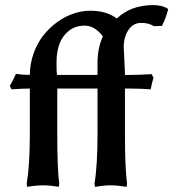

<svg xmlns="http://www.w3.org/2000/svg" viewBox="-20 -722 675 748"><path d="M42 -434.1Q68.8 -430.2 96.2 -430.2Q96.7 -474.6 111.1 -514.6Q125.5 -554.7 149.2 -584.5Q172.9 -614.3 202.9 -636Q232.9 -657.7 265.9 -668.9Q298.8 -680.2 331.1 -680.2Q395.5 -680.2 435.1 -649.9Q490.2 -702.1 576.2 -702.1Q611.8 -702.1 633.8 -688L634.8 -684.1Q625.5 -648.9 610.8 -621.1L579.1 -620.1Q560.1 -632.8 529.8 -632.8Q498.5 -632.8 480.2 -605Q461.9 -577.1 461.9 -537.1Q461.9 -532.2 463.9 -502Q466.8 -441.9 466.8 -436V-430.2H493.2Q516.6 -430.2 570.8 -433.1L578.1 -418.9Q573.7 -406.7 566.9 -374Q527.3 -377 484.9 -377H466.8V-199.2Q466.8 -65.4 475.1 -5.9L473.1 5.9Q437.5 0 411.1 0Q384.8 0 350.1 5.9L348.1 -5.9Q359.9 -76.7 359.9 -200.2V-377H203.1V-199.2Q203.1 -62 210.9 -5.9L209 5.9Q174.8 0 147.9 0Q120.1 0 85.9 5.9L84 -5.9Q96.2 -79.6 96.2 -200.2V-377Q70.3 -377 24.9 -374L18.1 -387.2Q34.2 -415.5 42 -434.1ZM359.9 -430.2V-478Q359.9 -535.2 380.9 -580.1Q349.1 -622.1 310.1 -622.1Q273.4 -622.1 248 -601.8Q222.7 -581.5 211.4 -550.3Q200.2 -519 200.2 -480V-471.2Q200.2 -440.4 202.1 -430.2Z"/></svg>

Font: Linear Smooth
Style: Bold
Weight: 700
Designer: Philipp H. Poll, Flanker
Foundry: Philipp H. Poll, reworked by Flanker
Version: Version 1.061 | FøM Fix